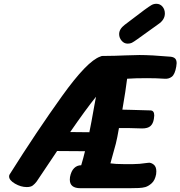

<svg xmlns="http://www.w3.org/2000/svg" viewBox="-20 -986 951 1012"><path d="M911 -653Q911 -649 909 -635Q902 -594 885.5 -581.5Q869 -569 847 -571Q805 -574 755 -574Q690 -574 650 -571Q643 -512 625 -408L670 -407Q759 -405 774 -404Q793 -403 793 -377Q793 -371 791 -359Q787 -334 773 -321.5Q759 -309 729 -309L658 -311H607Q598 -258 590.5 -228.5Q583 -199 568 -147L562 -125Q588 -121 631 -121H682Q699 -121 716 -122.5Q733 -124 762 -128Q775 -130 789.5 -119Q804 -108 804 -83Q804 -74 803 -68Q797 -36 780 -20.5Q763 -5 746 0Q732 4 711 5Q690 6 663 6H404Q348 6 348 -39Q348 -48 349 -53Q355 -84 370.5 -99.5Q386 -115 408 -115Q420 -155 428 -189L281 -190Q246 -138 173 -29Q164 -17 153 -8.5Q142 0 121 0Q90 0 59 -18Q28 -36 28 -56Q28 -63 31 -67Q174 -294 307 -479.5Q440 -665 509 -688Q515 -691 519 -691Q553 -691 585 -692Q617 -693 640 -694L715 -696Q778 -696 880 -687Q896 -685 903.5 -677Q911 -669 911 -653ZM451 -289Q460 -331 477 -428L486 -476Q432 -409 350 -290ZM608 -806Q608 -833 637 -855L740 -933Q766 -952 778 -959Q790 -966 804 -966Q824 -966 836.5 -951Q849 -936 849 -915Q849 -882 815 -859L705 -780Q684 -765 675 -760.5Q666 -756 653 -756Q634 -756 621 -771.5Q608 -787 608 -806Z"/></svg>

Font: Mali
Style: Bold Italic
Weight: 700
Italic angle: -10°
Version: Version 1.000; ttfautohint (v1.6)